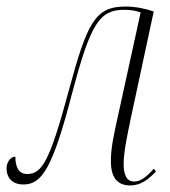

<svg xmlns="http://www.w3.org/2000/svg" viewBox="-44 -557 520 587"><path d="M354 10C388 10 411 -10 433 -33L426 -41C404 -16 386 -2 366 -2C343 -2 334 -23 334 -56C334 -94 347 -152 356 -196L426 -522C399 -531 370 -537 339 -537C246 -537 222 -486 166 -279C108 -63 84 -25 39 -25C12 -25 3 -48 3 -78C-12 -78 -24 -61 -24 -42C-24 -17 -10 7 28 7C84 7 117 -43 176 -270C233 -486 260 -527 336 -527C354 -527 369 -525 386 -519L317 -204C305 -149 295 -108 295 -64C295 -17 313 10 354 10Z"/></svg>

Font: Noto Serif Display ExtraCondensed ExtraLight
Style: Italic
Weight: 200
Width: 2
Italic angle: -12°
Designer: Monotype Design Team
Foundry: Monotype Imaging Inc.
Version: Version 2.009